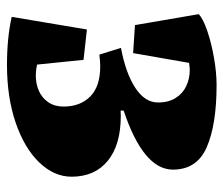

<svg xmlns="http://www.w3.org/2000/svg" viewBox="-66 -572 647 556"><g transform="rotate(90 258.0 -294.5)"><path d="M492.2 -177.7Q492.2 -245.1 446 -282.7Q399.9 -320.3 315.9 -320.3L300.8 -319.8V-328.6Q471.7 -385.7 471.7 -471.2Q471.7 -541 406.5 -569.3Q341.3 -597.7 226.6 -597.7Q190.9 -597.7 147.5 -590.1Q104 -582.5 68.8 -570.3Q33.7 -558.1 21.5 -545.9L53.2 -361.3L134.3 -356L162.6 -518.1Q176.3 -520 183.6 -520Q208 -520 229.5 -510Q251 -500 264.2 -479.2Q277.3 -458.5 277.3 -428.2Q277.3 -390.1 234.9 -362.3Q192.4 -334.5 119.1 -320.8L138.7 -258.3Q159.2 -260.7 172.9 -260.7Q231 -260.7 260 -231.7Q289.1 -202.6 289.1 -154.8Q289.1 -128.4 276.4 -110.1Q263.7 -91.8 243.4 -83Q223.1 -74.2 199.7 -74.2Q184.1 -74.2 167.5 -78.1L153.8 -212.4L65.9 -222.2L29.3 -4.4Q90.3 9.3 168.5 9.3Q262.7 9.3 336.4 -16.1Q410.2 -41.5 451.2 -84.5Q492.2 -127.4 492.2 -177.7Z"/></g></svg>

Font: Neuton ExtraBold
Style: Regular
Weight: 800
Designer: Brian M Zick
Foundry: Brian M Zick
Version: Version 1.560